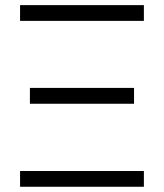

<svg xmlns="http://www.w3.org/2000/svg" viewBox="-20 -713 626 733"><path d="M56.6 0V-60.1H529.3V0ZM56.6 -633.3V-693.4H529.3V-633.3ZM94.2 -316.9V-377.4H491.7V-316.9Z"/></svg>

Font: Cascadia Mono PL Light
Style: Regular
Weight: 300
Monospace: yes
Designer: Aaron Bell
Foundry: Saja Typeworks
Version: Version 2404.023; ttfautohint (v1.8.4)